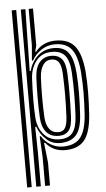

<svg xmlns="http://www.w3.org/2000/svg" viewBox="-64 -840 597 1080"><g transform="rotate(-5 234.0 -300.0)"><path d="M146 200V37.5L139.8 -80.8H146Q164.8 -49.5 196.8 -30.6Q228.8 -11.8 265.8 -11.8Q331.8 -11.8 363.5 -50.2Q395.2 -88.8 402 -176.2Q406.5 -244 406.9 -300.5Q407.2 -357 402.8 -419.5Q395.8 -507.5 365.2 -548.1Q334.8 -588.8 270 -588.8Q228 -588.8 193.6 -566.4Q159.2 -544 139.2 -508.2H133.2L140.5 -593.5V-800H165V-591.5L156.2 -556.5H161.2Q203.5 -609.2 275.5 -609.2Q349.8 -609.2 385 -564Q420.2 -518.8 428.8 -419.2Q433.2 -358.8 432.6 -300.8Q432 -242.8 427.8 -177.8Q420.8 -78.5 385.5 -34.6Q350.2 9.2 275.8 9.2Q208.2 9.2 167 -41.5H161L173.5 69.8V200ZM44.5 200V-800H70.2V200ZM96 200V-800H121.8L115.8 -451.5H121.8Q134.5 -501.5 171 -534.9Q207.5 -568.2 262.8 -568.2Q317 -568.2 344 -533.4Q371 -498.5 377.2 -419.5Q381.8 -358.2 381.2 -301.8Q380.8 -245.2 376.5 -176.5Q370.8 -99.2 341.5 -66.9Q312.2 -34.5 255.2 -33Q209.2 -31.8 175.8 -61Q142.2 -90.2 125 -136H119.2L121.8 4V200ZM250.8 -54Q301.2 -54 324.1 -83.4Q347 -112.8 350.5 -177Q353.5 -234.2 354 -293.4Q354.5 -352.5 351.5 -418.2Q348 -487.2 324.1 -517.5Q300.2 -547.8 249.5 -547.8Q192.2 -547.8 160.5 -507.4Q128.8 -467 125.5 -410Q118.5 -275.8 124.8 -185Q129 -129.2 161.9 -91.6Q194.8 -54 250.8 -54ZM247 -73.8Q201.8 -73.8 177.1 -103.2Q152.5 -132.8 149.8 -184.8Q147 -240.2 147.1 -296.6Q147.2 -353 149.8 -410.5Q152.8 -469 178 -497.5Q203.2 -526 243 -526Q282.5 -526 302.9 -501.9Q323.2 -477.8 326 -419.2Q328.2 -361.5 327.9 -302.9Q327.5 -244.2 325 -177.5Q322.8 -120.5 303.9 -97.1Q285 -73.8 247 -73.8ZM247 -94.8Q273 -94.8 285 -114.2Q297 -133.8 299.2 -178.2Q302.5 -244.5 302.6 -300.9Q302.8 -357.2 300 -419.2Q298 -464.5 284.6 -484.9Q271.2 -505.2 242.8 -505.2Q212.5 -505.2 195.4 -479.9Q178.2 -454.5 175.5 -410Q172.8 -359.2 172.6 -300Q172.5 -240.8 175.5 -184Q178 -142.5 196.1 -118.6Q214.2 -94.8 247 -94.8Z"/></g></svg>

Font: Big Shoulders Inline Display ExtraBold
Style: Regular
Weight: 800
Designer: Patric King
Foundry: XO Type Co
Version: Version 1.000